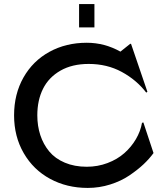

<svg xmlns="http://www.w3.org/2000/svg" viewBox="-20 -922 821 952"><path d="M372.1 -786.1V-901.9H448.2V-786.1ZM165 -350.1Q165 -297.4 179.9 -252Q194.8 -206.5 224.1 -171.1Q253.4 -135.7 301.3 -115.5Q349.1 -95.2 410.2 -95.2Q464.4 -95.2 512.9 -113.5Q561.5 -131.8 596.2 -162.4Q630.9 -192.9 653.8 -231.9Q676.8 -271 684.1 -313L690.9 -314.9L741.2 -163.1Q720.7 -134.8 691.7 -107.4Q662.6 -80.1 621.6 -52.2Q580.6 -24.4 526.6 -7.3Q472.7 9.8 415 9.8Q311.5 9.8 228.5 -35.2Q145.5 -80.1 97.7 -162.6Q49.8 -245.1 49.8 -350.1Q49.8 -455.6 96.4 -537.8Q143.1 -620.1 225.1 -665Q307.1 -710 410.2 -710Q498.5 -710 577.1 -666L626 -705.1L629.9 -704.1L710.9 -466.8L705.1 -462.9Q656.7 -525.9 583.7 -565.4Q510.7 -605 419.9 -605Q337.9 -605 279.8 -571.8Q221.7 -538.6 193.4 -481.9Q165 -425.3 165 -350.1Z"/></svg>

Font: Tiffany Gothic CC
Style: Regular
Weight: 400
Designer: indestructible type*
Foundry: Cowboy Collective
Version: Version 1.000